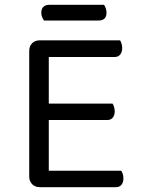

<svg xmlns="http://www.w3.org/2000/svg" viewBox="-20 -775 582 795"><path d="M101 -366H182V-8Q178 -7 167 -3.5Q156 0 145 0Q125 0 113 -12.5Q101 -25 101 -44ZM182 -248 101 -249V-564Q101 -584 113 -596Q125 -608 145 -608Q156 -608 167 -605Q178 -602 182 -600ZM145 -278V-346H446Q449 -342 452 -333Q455 -324 455 -314Q455 -298 447 -288Q439 -278 424 -278ZM145 0V-68H482Q485 -64 488 -55.5Q491 -47 491 -36Q491 -20 483 -10Q475 0 460 0ZM145 -539V-608H477Q480 -604 483 -595Q486 -586 486 -576Q486 -560 478 -549.5Q470 -539 455 -539ZM389 -690H162Q158 -696 154.5 -704Q151 -712 151 -722Q151 -739 160 -747Q169 -755 183 -755H411Q415 -749 418 -740.5Q421 -732 421 -723Q421 -706 412.5 -698Q404 -690 389 -690Z"/></svg>

Font: Baloo Bhaina 2
Style: Regular
Weight: 400
Designer: Yesha Goshar, Manish Minz, Shuchita Grover and Ek Type
Foundry: Ek Type
Version: Version 1.700